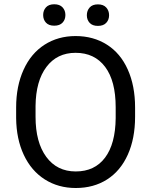

<svg xmlns="http://www.w3.org/2000/svg" viewBox="-20 -894 728 923"><path d="M629.4 -332.5Q629.4 -228 594.2 -150.1Q559.1 -72.3 494.6 -31.2Q430.2 9.8 344.2 9.8Q260.3 9.8 195.3 -31.5Q130.4 -72.8 94.5 -149.2Q58.6 -225.6 57.6 -326.2V-377.4Q57.6 -480 93.3 -558.6Q128.9 -637.2 194.1 -679Q259.3 -720.7 343.3 -720.7Q428.7 -720.7 493.9 -679.4Q559.1 -638.2 594.2 -559.8Q629.4 -481.4 629.4 -377.4ZM536.1 -378.4Q536.1 -504.9 485.4 -572.5Q434.6 -640.1 343.3 -640.1Q254.4 -640.1 203.4 -572.5Q152.3 -504.9 150.9 -384.8V-332.5Q150.9 -210 202.4 -139.9Q253.9 -69.8 344.2 -69.8Q435.1 -69.8 484.9 -136Q534.7 -202.1 536.1 -325.7ZM187.5 -821.8Q187.5 -843.8 200.9 -858.6Q214.4 -873.5 240.7 -873.5Q267.1 -873.5 280.8 -858.6Q294.4 -843.8 294.4 -821.8Q294.4 -799.8 280.8 -785.2Q267.1 -770.5 240.7 -770.5Q214.4 -770.5 200.9 -785.2Q187.5 -799.8 187.5 -821.8ZM397.5 -820.8Q397.5 -842.8 410.9 -857.9Q424.3 -873 450.7 -873Q477.1 -873 490.7 -857.9Q504.4 -842.8 504.4 -820.8Q504.4 -798.8 490.7 -784.2Q477.1 -769.5 450.7 -769.5Q424.3 -769.5 410.9 -784.2Q397.5 -798.8 397.5 -820.8Z"/></svg>

Font: APIMedia Roboto
Style: Regular
Weight: 400
Designer: Google
Version: Version 2.137; 2017